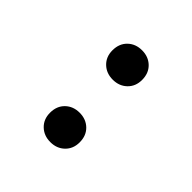

<svg xmlns="http://www.w3.org/2000/svg" viewBox="7 -874 485 485"><g transform="rotate(-45 250.0 -631.0)"><path d="M86 -631Q86 -654 100.5 -669Q115 -684 138 -684Q162 -684 176.5 -669Q191 -654 191 -631Q191 -608 176.5 -593Q162 -578 138 -578Q115 -578 100.5 -593Q86 -608 86 -631ZM309 -631Q309 -654 323.5 -669Q338 -684 361 -684Q385 -684 399.5 -669Q414 -654 414 -631Q414 -608 399.5 -593Q385 -578 361 -578Q338 -578 323.5 -593Q309 -608 309 -631Z"/></g></svg>

Font: Taviraj Medium
Style: Regular
Weight: 500
Designer: Katatrad Team
Foundry: CadsonDemak
Version: Version 1.001